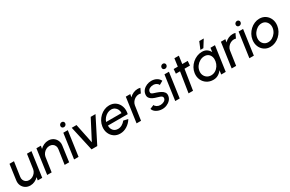

<svg xmlns="http://www.w3.org/2000/svg" viewBox="150 -2026 5075 3365"><g transform="rotate(-30 2687.5 -343.5)"><path d="M-3 -189 40 -500H130.5L88.5 -210.5Q82.5 -174 95 -144Q107.5 -114 134.2 -96.5Q161 -79 197 -79Q233.5 -79 266.5 -96.5Q299.5 -114 322.5 -144Q345.5 -174 352 -210.5L393.5 -500H484.5L414 0H323L334.5 -60Q302 -26.5 259 -6.8Q216 13 170 13Q114 13 72 -14.2Q30 -41.5 9.5 -87.2Q-11 -133 -3 -189Z M1001.5 -312 958.5 0H867.5L910 -290.5Q916.5 -327 904 -357Q891.5 -387 864.8 -404.5Q838 -422 801.5 -422Q765.5 -422 732.5 -404.5Q699.5 -387 676.5 -357Q653.5 -327 647 -290.5L604.5 0H514L584.5 -500H675L664 -441Q696.5 -474.5 739.8 -494.2Q783 -514 829 -514Q885 -514 926.8 -486.8Q968.5 -459.5 989.2 -413.8Q1010 -368 1001.5 -312Z M1129 -500H1219.5L1149 0H1058.5ZM1188.5 -578.5Q1167 -578.5 1154 -592.2Q1141 -606 1143 -627Q1144.5 -647.5 1160.2 -661.5Q1176 -675.5 1197 -675.5Q1217.5 -675.5 1230.5 -661.5Q1243.5 -647.5 1241.5 -627Q1239.5 -606 1224.2 -592.2Q1209 -578.5 1188.5 -578.5Z M1527.5 0H1411.5L1300 -501H1396.5L1478 -105L1684 -501H1781Z M1988.5 13Q1919.5 13 1867.8 -22.5Q1816 -58 1790.8 -117.8Q1765.5 -177.5 1775.5 -250Q1783 -305 1809.2 -352.8Q1835.5 -400.5 1875 -436.8Q1914.5 -473 1962.8 -493.5Q2011 -514 2062.5 -514Q2138 -514 2191.2 -473.8Q2244.5 -433.5 2266.2 -366.2Q2288 -299 2270 -217.5H1869.5Q1866.5 -157.5 1900.8 -117.8Q1935 -78 1995.5 -77.5Q2038 -77.5 2077 -99.5Q2116 -121.5 2145.5 -159.5L2235.5 -138Q2196 -71.5 2129.8 -29.2Q2063.5 13 1988.5 13ZM1872.5 -288H2184.5Q2187.5 -327.5 2171.8 -360.8Q2156 -394 2126 -413.8Q2096 -433.5 2056 -433.5Q2015.5 -433.5 1978.5 -414Q1941.5 -394.5 1913.5 -361.5Q1885.5 -328.5 1872.5 -288Z M2323 0 2393.5 -500H2484L2473 -441Q2505.5 -474.5 2548.8 -494.2Q2592 -514 2638 -514Q2667 -514 2692.5 -506.5L2649.5 -415.5Q2632 -422 2610.5 -422Q2574.5 -422 2541.5 -404.5Q2508.5 -387 2485.5 -357Q2462.5 -327 2456 -290.5L2413.5 0Z M2832.5 9.5Q2772 7 2723 -22Q2674 -51 2660.5 -98L2740.5 -131.5Q2746.5 -107 2777.8 -88Q2809 -69 2847.5 -69Q2886 -69 2920.5 -87.2Q2955 -105.5 2961.5 -139Q2965.5 -163 2952 -176.5Q2938.5 -190 2916 -197.8Q2893.5 -205.5 2870.5 -212.5Q2821.5 -225 2783.2 -243.5Q2745 -262 2725 -291Q2705 -320 2711 -364Q2717.5 -411 2748 -445.2Q2778.5 -479.5 2823 -498.2Q2867.5 -517 2915.5 -517Q2976 -517 3022 -491Q3068 -465 3087.5 -421L3011.5 -378.5Q3004 -403.5 2976.2 -420.2Q2948.5 -437 2915 -438Q2872.5 -439 2838 -420.8Q2803.5 -402.5 2797 -366Q2792.5 -341.5 2806 -329.2Q2819.5 -317 2843.5 -309.8Q2867.5 -302.5 2894.5 -293Q2938 -278.5 2975 -259.2Q3012 -240 3032.2 -211.2Q3052.5 -182.5 3046 -140.5Q3039.5 -94 3007.5 -59.5Q2975.5 -25 2928.8 -6.5Q2882 12 2832.5 9.5Z M3176 -500H3266.5L3196 0H3105.5ZM3235.5 -578.5Q3214 -578.5 3201 -592.2Q3188 -606 3190 -627Q3191.5 -647.5 3207.2 -661.5Q3223 -675.5 3244 -675.5Q3264.5 -675.5 3277.5 -661.5Q3290.5 -647.5 3288.5 -627Q3286.5 -606 3271.2 -592.2Q3256 -578.5 3235.5 -578.5Z M3640 -409.5H3529.5L3465.5 0H3375L3439 -409.5H3355L3362 -500H3446L3467.5 -657H3558L3536.5 -500H3647Z M4107 -500H4198L4127.5 0H4036L4047.5 -80.5Q4017 -38.5 3972.8 -12.8Q3928.5 13 3873.5 13Q3800 13 3744.5 -23Q3689 -59 3661.8 -119.5Q3634.5 -180 3644.5 -253.5Q3652 -307.5 3678.8 -354.8Q3705.5 -402 3746.2 -437.8Q3787 -473.5 3836.8 -493.8Q3886.5 -514 3940.5 -514Q3998 -514 4036.8 -487.2Q4075.5 -460.5 4095.5 -418ZM3878.5 -74.5Q3926 -74.5 3965.2 -98.2Q4004.5 -122 4030.8 -161.8Q4057 -201.5 4065 -250Q4073.5 -299 4060.8 -339Q4048 -379 4017 -402.5Q3986 -426 3938.5 -426Q3891 -426 3848 -402.2Q3805 -378.5 3775 -338.5Q3745 -298.5 3737 -250Q3728.5 -201 3745.2 -161.2Q3762 -121.5 3797 -98Q3832 -74.5 3878.5 -74.5ZM3935.5 -556 3995.5 -700H4086.5L3996 -556Z M4247.5 0 4318 -500H4408.5L4397.5 -441Q4430 -474.5 4473.2 -494.2Q4516.5 -514 4562.5 -514Q4591.5 -514 4617 -506.5L4574 -415.5Q4556.5 -422 4535 -422Q4499 -422 4466 -404.5Q4433 -387 4410 -357Q4387 -327 4380.5 -290.5L4338 0Z M4676.5 -500H4767L4696.5 0H4606ZM4736 -578.5Q4714.5 -578.5 4701.5 -592.2Q4688.5 -606 4690.5 -627Q4692 -647.5 4707.8 -661.5Q4723.5 -675.5 4744.5 -675.5Q4765 -675.5 4778 -661.5Q4791 -647.5 4789 -627Q4787 -606 4771.8 -592.2Q4756.5 -578.5 4736 -578.5Z M5027.5 13Q4958.5 13 4906.8 -22.5Q4855 -58 4829.8 -117.8Q4804.5 -177.5 4814.5 -250Q4822 -305 4848.2 -352.8Q4874.5 -400.5 4914 -436.8Q4953.5 -473 5001.8 -493.5Q5050 -514 5101.5 -514Q5170.5 -514 5222.2 -478.5Q5274 -443 5299.5 -383Q5325 -323 5314.5 -250Q5307 -195.5 5280.8 -148Q5254.5 -100.5 5215 -64.2Q5175.5 -28 5127.5 -7.5Q5079.5 13 5027.5 13ZM5034.5 -77.5Q5079.5 -77.5 5119.8 -101.2Q5160 -125 5188 -164.2Q5216 -203.5 5224 -250Q5232 -297 5217.5 -336.5Q5203 -376 5171 -399.8Q5139 -423.5 5094.5 -423.5Q5049.5 -423.5 5009.2 -399.5Q4969 -375.5 4941 -336Q4913 -296.5 4905 -250Q4896.5 -201.5 4911.5 -162.5Q4926.5 -123.5 4958.8 -100.5Q4991 -77.5 5034.5 -77.5Z"/></g></svg>

Font: Urbanist Medium
Style: Italic
Weight: 500
Italic angle: -8°
Designer: Corey Hu
Foundry: Corey Hu
Version: Version 1.330; ttfautohint (v1.8.4.7-5d5b)